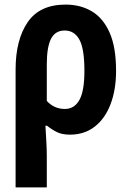

<svg xmlns="http://www.w3.org/2000/svg" viewBox="-20 -577 565 837"><path d="M48 240V-274Q48 -403 100.5 -480Q153 -557 266 -557Q331 -557 380.5 -527.5Q430 -498 458 -434.5Q486 -371 486 -268Q486 -186 462 -123Q438 -60 393 -25Q348 10 285 10Q251 10 228.5 -1Q206 -12 185 -29H178Q180 4 182 39.5Q184 75 184 104V240ZM263 -102Q304 -102 326 -141Q348 -180 348 -268Q348 -365 326 -404.5Q304 -444 262 -444Q221 -444 202.5 -408Q184 -372 184 -296V-137Q216 -102 263 -102Z"/></svg>

Font: Noto Sans Condensed
Style: Bold
Weight: 700
Width: 3
Designer: Monotype Design Team
Foundry: Monotype Imaging Inc.
Version: Version 2.013; ttfautohint (v1.8.4.7-5d5b)